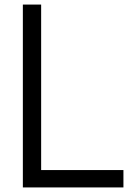

<svg xmlns="http://www.w3.org/2000/svg" viewBox="-20 -820 600 840"><path d="M520 0H80V-800H160V-76H520Z"/></svg>

Font: Gauge
Style: Regular
Weight: 400
Designer: Daniel Pimley
Foundry: Daniel Pimley
Version: Version 2.0